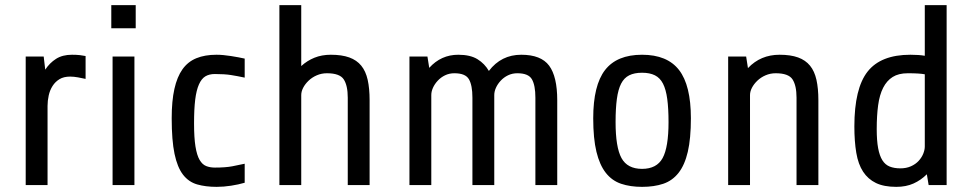

<svg xmlns="http://www.w3.org/2000/svg" viewBox="-20 -720 3783 747"><path d="M80 0V-500H150L156 -449Q173 -475 198 -491Q223 -507 260 -507Q278 -507 291 -505.5Q304 -504 313 -502V-413Q300 -416 283.5 -419Q267 -422 253 -422Q228 -422 211.5 -412Q195 -402 184.5 -385.5Q174 -369 169.5 -348.5Q165 -328 165 -308V0Z M413 -610V-700H508V-610ZM418 0V-500H503V0Z M932 -9Q908 -2 879 2.5Q850 7 823 7Q780 7 747 -2.5Q714 -12 692 -40.5Q670 -69 659 -121.5Q648 -174 648 -260Q648 -327 658.5 -374Q669 -421 690 -450.5Q711 -480 744 -493.5Q777 -507 822 -507Q847 -507 878.5 -502Q910 -497 932 -492V-418Q904 -424 879 -428Q854 -432 816 -432Q794 -432 779 -423Q764 -414 754 -391.5Q744 -369 739.5 -332.5Q735 -296 735 -240Q735 -184 740.5 -150Q746 -116 756.5 -98Q767 -80 782 -74Q797 -68 816 -68Q857 -68 883.5 -73Q910 -78 932 -83Z M1067 0V-700H1152V-463Q1175 -484 1203.5 -495.5Q1232 -507 1267 -507Q1310 -507 1339 -496.5Q1368 -486 1385.5 -464.5Q1403 -443 1410.5 -409.5Q1418 -376 1418 -330V0H1333V-340Q1333 -387 1317.5 -411Q1302 -435 1252 -435Q1231 -435 1212.5 -427Q1194 -419 1180.5 -406Q1167 -393 1159.5 -378.5Q1152 -364 1152 -350V0Z M1573 0V-500H1643L1650 -456Q1696 -507 1763 -507Q1810 -507 1838 -489.5Q1866 -472 1882 -444Q1930 -507 2008 -507Q2085 -507 2116.5 -464.5Q2148 -422 2148 -330V0H2063V-340Q2063 -388 2049.5 -411.5Q2036 -435 1993 -435Q1973 -435 1956.5 -427Q1940 -419 1928 -406Q1916 -393 1909.5 -378.5Q1903 -364 1903 -350V0H1818V-340Q1818 -388 1804.5 -411.5Q1791 -435 1748 -435Q1728 -435 1711.5 -427Q1695 -419 1683 -406Q1671 -393 1664.5 -378.5Q1658 -364 1658 -350V0Z M2668 -260Q2668 -181 2656 -129.5Q2644 -78 2620 -47.5Q2596 -17 2560.5 -5Q2525 7 2478 7Q2432 7 2396.5 -5Q2361 -17 2337 -47.5Q2313 -78 2300.5 -129.5Q2288 -181 2288 -260Q2288 -388 2334 -447.5Q2380 -507 2478 -507Q2576 -507 2622 -447.5Q2668 -388 2668 -260ZM2581 -245Q2581 -298 2576 -335Q2571 -372 2559.5 -394.5Q2548 -417 2528 -427Q2508 -437 2478 -437Q2448 -437 2428 -427Q2408 -417 2396.5 -394.5Q2385 -372 2380 -335Q2375 -298 2375 -245Q2375 -147 2398 -105Q2421 -63 2478 -63Q2535 -63 2558 -105Q2581 -147 2581 -245Z M2813 0V-500H2883L2890 -455Q2939 -507 3013 -507Q3056 -507 3085 -496.5Q3114 -486 3131.5 -464.5Q3149 -443 3156.5 -409.5Q3164 -376 3164 -330V0H3079V-340Q3079 -387 3063.5 -411Q3048 -435 2998 -435Q2977 -435 2958.5 -427Q2940 -419 2926.5 -406Q2913 -393 2905.5 -378.5Q2898 -364 2898 -350V0Z M3593 0 3586 -42Q3563 -19 3534 -6Q3505 7 3467 7Q3419 7 3388 -8Q3357 -23 3338 -52Q3319 -81 3311.5 -125.5Q3304 -170 3304 -228Q3304 -376 3355.5 -441.5Q3407 -507 3522 -507Q3539 -507 3553 -506Q3567 -505 3578 -503V-700H3663V0ZM3483 -65Q3506 -65 3524 -73Q3542 -81 3554 -94Q3566 -107 3572 -122Q3578 -137 3578 -150V-431Q3567 -433 3551 -434Q3535 -435 3512 -435Q3476 -435 3453 -420.5Q3430 -406 3416 -378.5Q3402 -351 3396.5 -310.5Q3391 -270 3391 -218Q3391 -173 3396.5 -143.5Q3402 -114 3413 -96.5Q3424 -79 3441.5 -72Q3459 -65 3483 -65Z"/></svg>

Font: Share
Style: Regular
Weight: 400
Designer: Ralph du Carrois
Version: Version 1.001